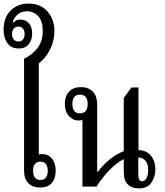

<svg xmlns="http://www.w3.org/2000/svg" viewBox="-30 -1039 916 1069"><path d="M193 5Q151 5 127.5 -19.5Q104 -44 104 -88V-712Q147 -732 177.5 -770Q208 -808 208 -868Q208 -921 183 -948.5Q158 -976 121 -976Q86 -976 66.5 -957Q47 -938 41 -916L45 -913Q52 -921 61 -925.5Q70 -930 83 -930Q113 -930 131 -909.5Q149 -889 149 -852Q149 -817 130.5 -793Q112 -769 74 -769Q33 -769 11.5 -798.5Q-10 -828 -10 -875Q-10 -940 28.5 -979.5Q67 -1019 129 -1019Q196 -1019 234.5 -975Q273 -931 273 -865Q273 -813 249 -764.5Q225 -716 186 -686V-179Q192 -181 206 -181Q239 -181 259.5 -156Q280 -131 280 -89Q280 -45 258 -20Q236 5 193 5ZM73 -808Q89 -808 98 -819.5Q107 -831 107 -849Q107 -868 98 -879.5Q89 -891 73 -891Q56 -891 46.5 -879.5Q37 -868 37 -849Q37 -831 46.5 -819.5Q56 -808 73 -808ZM195 -37Q216 -37 226 -51Q236 -65 236 -88Q236 -111 226 -125Q216 -139 195 -139Q174 -139 164 -125Q154 -111 154 -88Q154 -65 164 -51Q174 -37 195 -37Z M429 0V-372Q420 -368 408 -368Q376 -368 353.5 -393Q331 -418 331 -461Q331 -503 354.5 -528.5Q378 -554 421 -554Q461 -554 486 -530Q511 -506 511 -454V-82H514Q547 -125 585 -154.5Q623 -184 659 -197V-494L702 -552H741V-203Q784 -203 809.5 -173Q835 -143 835 -94Q835 -54 812.5 -22Q790 10 744 10Q705 10 682 -11.5Q659 -33 659 -85V-153Q621 -134 581 -93.5Q541 -53 507 0ZM415 -408Q458 -408 458 -460Q458 -512 415 -512Q373 -512 373 -460Q373 -408 415 -408ZM762 -30Q776 -30 785.5 -47Q795 -64 795 -92Q795 -127 779.5 -144.5Q764 -162 740 -162V-66Q740 -50 744.5 -40Q749 -30 762 -30Z"/></svg>

Font: Noto Serif Thai Condensed
Style: Regular
Weight: 400
Width: 3
Designer: Monotype Design Team
Foundry: Monotype Imaging Inc.
Version: Version 2.002; ttfautohint (v1.8.4.7-5d5b)